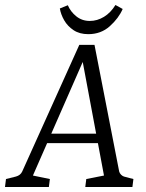

<svg xmlns="http://www.w3.org/2000/svg" viewBox="-31 -750 587 770"><path d="M150 -214H386L396 -176H133ZM447 -62Q449 -55 454.5 -49.5Q460 -44 466 -42L504 -32L500 0H311L315 -32L386 -46L293 -543H319L101 -46L169 -32L165 0H-11L-7 -32L33 -42Q51 -47 58 -62L287 -570H348ZM323 -613Q288 -613 264 -629Q240 -645 226.5 -668.5Q213 -692 209 -716L241 -729Q252 -703 275 -684.5Q298 -666 329 -666Q359 -666 386 -682.5Q413 -699 432 -730L461 -714Q445 -677 409.5 -645Q374 -613 323 -613Z"/></svg>

Font: Yrsa Light
Style: Italic
Weight: 300
Italic angle: -7.10001°
Designer: Anna Giedrys (Yrsa+Rasa design), David Brezina (Yrsa art-direction, Rasa art-direction, design)
Foundry: Rosetta Type Foundry
Version: Version 2.004